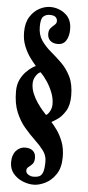

<svg xmlns="http://www.w3.org/2000/svg" viewBox="-60 -744 442 967"><g transform="rotate(5 161.0 -260.5)"><path d="M148 189Q120 189 91.8 177.2Q63.5 165.5 44.5 142.5Q25.5 119.5 25.5 85.5Q25.5 48.5 44.5 27.5Q63.5 6.5 91 6.5Q115.5 6.5 129.5 18.8Q143.5 31 143.5 54.5Q143.5 75.5 134 85.5Q124.5 95.5 115 102.5Q105.5 109.5 105.5 121Q105.5 133.5 117.8 141.2Q130 149 143.5 149Q161 149 173 143.8Q185 138.5 191.2 121.2Q197.5 104 197.5 67.5Q197.5 37.5 179.5 13.2Q161.5 -11 135 -36Q108.5 -61 81.8 -92.2Q55 -123.5 37 -167Q19 -210.5 19 -272Q19 -306 31 -330.8Q43 -355.5 59.5 -372.2Q76 -389 90 -397.8Q104 -406.5 107.5 -407.5Q95 -421.5 77.5 -445Q60 -468.5 46.8 -500.8Q33.5 -533 33.5 -572Q33.5 -619.5 52.5 -650Q71.5 -680.5 99.5 -695.2Q127.5 -710 154.5 -710Q197 -710 230.2 -683.8Q263.5 -657.5 263.5 -606.5Q263.5 -571.5 249.5 -549.5Q235.5 -527.5 208 -527.5Q183.5 -527.5 169.5 -540Q155.5 -552.5 155.5 -575.5Q155.5 -594 165 -604.2Q174.5 -614.5 184 -622.5Q193.5 -630.5 193.5 -642Q193.5 -654 184.8 -662Q176 -670 155.5 -670Q135 -670 122.5 -658Q110 -646 110 -606.5Q110 -566 129 -538Q148 -510 176 -486.5Q204 -463 232 -435.8Q260 -408.5 279 -370.2Q298 -332 298 -273.5Q298 -225.5 279.8 -196Q261.5 -166.5 240.2 -152Q219 -137.5 210 -133.5Q223 -119.5 240 -95.8Q257 -72 269.8 -38.8Q282.5 -5.5 282.5 37.5Q282.5 91.5 260.2 124.8Q238 158 206.5 173.5Q175 189 148 189ZM180 -166.5Q188.5 -169 198.2 -185.8Q208 -202.5 208 -223.5Q208 -253 196.2 -282.5Q184.5 -312 167.5 -337Q150.5 -362 134.5 -378Q123 -375.5 111 -357.5Q99 -339.5 99 -318Q99 -292.5 109.5 -267.5Q120 -242.5 134.8 -221.5Q149.5 -200.5 162.5 -185.8Q175.5 -171 180 -166.5Z"/></g></svg>

Font: Imbue 10pt Black
Style: Regular
Weight: 900
Designer: Tyler Finck
Foundry: Etcetera Type Company
Version: Version 1.102; ttfautohint (v1.8.3)